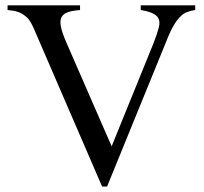

<svg xmlns="http://www.w3.org/2000/svg" viewBox="-20 -682 763 718"><path d="M710 -644.5Q692.9 -642.1 679.2 -636.7Q665.5 -631.3 657.2 -622.6Q631.8 -599.1 610.8 -549.3L380.4 15.6H361.8L114.7 -556.2Q106 -577.6 99.6 -589.6Q93.3 -601.6 88.4 -608.2Q83.5 -614.7 79.6 -617.9Q75.7 -621.1 71.3 -624.5Q60.1 -633.3 45.9 -637.9Q31.7 -642.6 8.3 -644.5V-662.1H279.3V-644.5Q250 -642.1 234.1 -636.5Q218.3 -630.9 211.9 -620.6Q203.1 -607.9 207.3 -584.7Q211.4 -561.5 228 -523.4L397.5 -134.8L553.7 -519.5Q567.9 -556.2 573.7 -578.6Q579.6 -601.1 571.8 -614.3Q569.3 -618.7 565.4 -622.6Q561.5 -626.5 554.4 -630.4Q547.4 -634.3 535.9 -637.9Q524.4 -641.6 506.3 -644.5V-662.1H710Z"/></svg>

Font: Campania
Style: Regular
Weight: 400
Version: Version 2.009